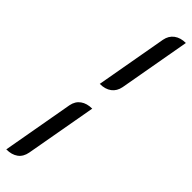

<svg xmlns="http://www.w3.org/2000/svg" viewBox="-322 -754 883 883"><g transform="rotate(45 119.5 -312.0)"><path d="M154 -713Q160 -744 182.5 -760.5Q205 -777 239 -777L177 -428Q171 -397 149 -380.5Q127 -364 92 -364ZM63 -196Q69 -227 91.5 -243Q114 -259 148 -259L86 89Q80 121 58 137Q36 153 1 153Z"/></g></svg>

Font: K2D Light
Style: Italic
Weight: 300
Italic angle: -10°
Designer: Katatrad Aksorn Co.,Ltd.
Foundry: Cadson Demak Co.,Ltd.
Version: Version 1.000; ttfautohint (v1.6)